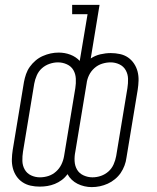

<svg xmlns="http://www.w3.org/2000/svg" viewBox="-20 -755 640 785"><path d="M355 10Q340 10 325 6.5Q310 3 297 -3.5Q284 -10 273.5 -20Q263 -30 256 -43Q246 -29 232.5 -19Q219 -9 204 -3Q189 3 173.5 5.5Q158 8 142 8Q142 8 142 8Q142 8 142 8Q123 8 105 4Q87 0 72 -10Q57 -20 47 -35Q37 -50 32.5 -67.5Q28 -85 28.5 -104Q29 -123 32 -142L78 -420Q81 -436 86.5 -452Q92 -468 102 -482Q112 -496 125.5 -507.5Q139 -519 155 -526Q171 -533 187 -536.5Q203 -540 220 -540Q245 -540 267.5 -531.5Q290 -523 306 -506L338 -697H275V-735H387L351 -516Q369 -528 390.5 -533Q412 -538 433 -538Q433 -538 433 -538Q433 -538 433 -538Q452 -538 470.5 -534Q489 -530 503.5 -520Q518 -510 528 -495Q538 -480 542.5 -462.5Q547 -445 546.5 -426Q546 -407 543 -388L497 -110Q495 -94 489 -78Q483 -62 473.5 -48Q464 -34 450 -22.5Q436 -11 420.5 -4Q405 3 388.5 6.5Q372 10 355 10ZM143 -30Q161 -30 178 -35.5Q195 -41 209 -53.5Q223 -66 231 -82.5Q239 -99 242 -117L288 -395Q291 -414 290 -433.5Q289 -453 280 -468.5Q271 -484 253.5 -492Q236 -500 217 -500Q200 -500 182.5 -494Q165 -488 151.5 -476Q138 -464 130.5 -447Q123 -430 120 -413L74 -135Q71 -116 71.5 -97Q72 -78 81 -62Q90 -46 107 -38Q124 -30 143 -30ZM358 -30Q376 -30 393 -36Q410 -42 423.5 -54Q437 -66 444.5 -83Q452 -100 455 -117L501 -395Q504 -414 503.5 -433Q503 -452 494 -468Q485 -484 468 -492Q451 -500 432 -500Q415 -500 397.5 -494.5Q380 -489 366 -476.5Q352 -464 344 -447.5Q336 -431 334 -413L288 -135Q284 -116 285 -96.5Q286 -77 295 -61.5Q304 -46 321.5 -38Q339 -30 358 -30Z"/></svg>

Font: Iosevka Curly Slab XLtEx
Style: Italic
Weight: 200
Width: 7
Italic angle: -9°
Monospace: yes
Designer: Belleve Invis
Foundry: Belleve Invis
Version: Version 11.1.0; ttfautohint (v1.8.3)